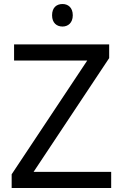

<svg xmlns="http://www.w3.org/2000/svg" viewBox="-20 -935 612 955"><path d="M291 -915C262 -915 239 -898 239 -859C239 -821 262 -803 291 -803C318 -803 342 -821 342 -859C342 -898 318 -915 291 -915ZM533 0V-80H147L523 -646V-714H50V-634H414L38 -68V0Z"/></svg>

Font: Noto Sans Caucasian Albanian
Style: Regular
Weight: 400
Designer: Monotype Design Team
Foundry: Monotype Imaging Inc.
Version: Version 2.005